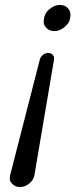

<svg xmlns="http://www.w3.org/2000/svg" viewBox="-20 -736 303 770"><path d="M262.7 -674.8Q263.2 -672.9 260 -657.5Q256.8 -642.1 238 -626.7Q219.2 -611.3 199 -611.3Q178.7 -611.3 167 -623Q155.3 -634.8 155.3 -646.5Q155.3 -680.2 177 -698.2Q198.7 -716.3 219 -716.3Q239.3 -716.3 251 -704.6Q262.7 -692.9 262.7 -674.8ZM139.2 -495.1Q141.6 -507.3 151.9 -515.6Q162.1 -523.9 172.9 -523.7Q183.6 -523.4 190.2 -517.3Q196.8 -511.2 196.8 -504.2Q196.8 -497.1 196.3 -495.1L117.7 -31.7Q113.8 -12.7 96.4 0.7Q79.1 14.2 61 14.2Q43 14.2 31.2 3.4Q19.5 -7.3 19.5 -17.8Q19.5 -28.3 20 -30.8Z"/></svg>

Font: Tuffy
Style: Italic
Weight: 400
Italic angle: -12°
Designer: Thatcher Ulrich, Karoly Barta and Michael Everson
Version: Version 001.271